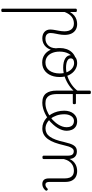

<svg xmlns="http://www.w3.org/2000/svg" viewBox="748 -1518 1418 2954"><g transform="rotate(90 1457.0 -41.0)"><path d="M138 648Q125 648 119 643.5Q113 639 113 629V-496Q113 -506 119.5 -510.5Q126 -515 139 -515Q153 -515 159 -510.5Q165 -506 165 -496V-408Q189 -450 219.5 -474.5Q250 -499 283.5 -509Q317 -519 350 -519Q401 -519 438.5 -496.5Q476 -474 496.5 -431Q517 -388 517 -325Q517 -301 514 -278Q511 -255 507 -233Q503 -211 498.5 -190Q494 -169 491 -148.5Q488 -128 488 -109Q488 -72 510.5 -51.5Q533 -31 578 -31Q587 -31 591.5 -23.5Q596 -16 595.5 -7Q595 2 589 9.5Q583 17 571 17Q508 17 471 -16Q434 -49 434 -107Q434 -126 437 -146.5Q440 -167 444 -188.5Q448 -210 452 -232Q456 -254 459 -276.5Q462 -299 462 -322Q462 -393 431 -431Q400 -469 341 -469Q315 -469 289.5 -461.5Q264 -454 241 -437Q218 -420 199 -393Q180 -366 165 -327V629Q165 639 158.5 643.5Q152 648 138 648Z M570 17Q559 17 553.5 9.5Q548 2 548.5 -7Q549 -16 556 -23.5Q563 -31 576 -31Q609 -31 635.5 -43Q662 -55 681 -76Q700 -97 710.5 -125Q721 -153 722 -186Q723 -198 732 -201.5Q741 -205 749.5 -201.5Q758 -198 757 -186Q756 -142 741.5 -104.5Q727 -67 702.5 -40Q678 -13 644 2Q610 17 570 17Z M943 19Q875 19 824 -15.5Q773 -50 746 -110.5Q719 -171 719 -250Q719 -308 735 -354.5Q751 -401 781.5 -435Q812 -469 855 -487Q898 -505 952 -505Q960 -505 962.5 -498Q965 -491 962.5 -483.5Q960 -476 951 -476Q919 -476 891.5 -465.5Q864 -455 842 -435Q820 -415 805 -387Q790 -359 782 -324.5Q774 -290 774 -250Q774 -185 794.5 -135.5Q815 -86 852.5 -58.5Q890 -31 943 -31Q982 -31 1013 -46.5Q1044 -62 1065.5 -91.5Q1087 -121 1098.5 -161.5Q1110 -202 1110 -250Q1110 -321 1086.5 -371Q1063 -421 1026.5 -446.5Q990 -472 951 -472Q939 -472 932.5 -479Q926 -486 926 -495.5Q926 -505 932.5 -512Q939 -519 951 -519Q1006 -519 1055 -487Q1104 -455 1134.5 -394.5Q1165 -334 1165 -250Q1165 -202 1155 -161Q1145 -120 1126 -87Q1107 -54 1079.5 -30Q1052 -6 1018 6.5Q984 19 943 19Z M1023 -304Q932 -304 880.5 -335Q829 -366 829 -421Q829 -451 843 -472.5Q857 -494 884 -506.5Q911 -519 950 -519Q962 -519 968.5 -512Q975 -505 975 -495.5Q975 -486 968.5 -479Q962 -472 950 -472Q917 -472 897.5 -459Q878 -446 878 -420Q878 -386 916.5 -367Q955 -348 1023 -348Q1092 -348 1161 -372.5Q1230 -397 1287.5 -438.5Q1345 -480 1380 -530Q1387 -541 1393.5 -541Q1400 -541 1405 -534.5Q1410 -528 1410.5 -518.5Q1411 -509 1405 -500Q1363 -443 1300 -398.5Q1237 -354 1164.5 -329Q1092 -304 1023 -304Z M1560 17Q1509 17 1473.5 2Q1438 -13 1416.5 -41.5Q1395 -70 1384.5 -110Q1374 -150 1374 -201V-711Q1374 -721 1380.5 -725.5Q1387 -730 1400 -730Q1414 -730 1420.5 -725.5Q1427 -721 1427 -711V-500H1564Q1575 -500 1579 -494Q1583 -488 1583 -475Q1583 -463 1579 -457.5Q1575 -452 1564 -452H1427V-213Q1427 -175 1433 -142Q1439 -109 1454.5 -84.5Q1470 -60 1497 -45.5Q1524 -31 1567 -31Q1577 -31 1582 -23.5Q1587 -16 1586.5 -7Q1586 2 1579.5 9.5Q1573 17 1560 17Z M1562 17Q1549 17 1543.5 9.5Q1538 2 1539.5 -7Q1541 -16 1548.5 -23.5Q1556 -31 1568 -31Q1624 -31 1678 -52Q1732 -73 1776 -105Q1784 -110 1790.5 -107Q1797 -104 1801.5 -96.5Q1806 -89 1806 -80.5Q1806 -72 1799 -67Q1765 -43 1725 -24Q1685 -5 1643.5 6Q1602 17 1562 17Z M1779 -106Q1802 -122 1822.5 -140.5Q1843 -159 1860 -180Q1884 -207 1901 -236.5Q1918 -266 1927.5 -295.5Q1937 -325 1937 -355Q1937 -414 1911 -442Q1885 -470 1839 -470Q1829 -470 1823.5 -477.5Q1818 -485 1819 -494.5Q1820 -504 1826 -511.5Q1832 -519 1843 -519Q1896 -519 1929 -496.5Q1962 -474 1977 -437Q1992 -400 1992 -358Q1992 -324 1980.5 -288.5Q1969 -253 1948 -218.5Q1927 -184 1898 -152Q1879 -129 1855.5 -108Q1832 -87 1807 -69Z M1955 17Q1909 17 1868.5 0Q1828 -17 1794 -48Q1760 -79 1735 -121.5Q1710 -164 1696.5 -214.5Q1683 -265 1683 -321Q1683 -364 1694.5 -400.5Q1706 -437 1728 -463.5Q1750 -490 1779 -504.5Q1808 -519 1843 -519Q1854 -519 1859 -511.5Q1864 -504 1863 -494.5Q1862 -485 1856 -477.5Q1850 -470 1839 -470Q1822 -470 1806.5 -463Q1791 -456 1778.5 -443Q1766 -430 1757 -412Q1748 -394 1743 -371.5Q1738 -349 1738 -323Q1738 -257 1756.5 -203.5Q1775 -150 1806 -111.5Q1837 -73 1876 -52.5Q1915 -32 1957 -32Q1996 -32 2028 -49Q2060 -66 2084.5 -101Q2109 -136 2128.5 -188.5Q2148 -241 2163 -311Q2176 -367 2189 -406Q2202 -445 2218.5 -469Q2235 -493 2257 -504Q2279 -515 2309 -515Q2320 -515 2325 -508Q2330 -501 2329.5 -491.5Q2329 -482 2323 -474.5Q2317 -467 2306 -467Q2291 -467 2278.5 -459Q2266 -451 2255 -433.5Q2244 -416 2234 -387.5Q2224 -359 2215 -317Q2197 -237 2174 -174.5Q2151 -112 2120 -69.5Q2089 -27 2048.5 -5Q2008 17 1955 17Z M2400 15Q2387 15 2381 10.5Q2375 6 2375 -4V-374Q2375 -424 2358 -445.5Q2341 -467 2307 -467Q2297 -467 2292.5 -474.5Q2288 -482 2288 -491.5Q2288 -501 2293.5 -508Q2299 -515 2309 -515Q2337 -515 2357.5 -507Q2378 -499 2392.5 -484.5Q2407 -470 2415 -450Q2423 -430 2425 -405V-401Q2441 -435 2462 -457.5Q2483 -480 2508 -493.5Q2533 -507 2559.5 -513Q2586 -519 2612 -519Q2660 -519 2697.5 -500Q2735 -481 2757 -440.5Q2779 -400 2779 -334V-94Q2779 -74 2783 -60Q2787 -46 2796.5 -38.5Q2806 -31 2821 -31Q2831 -31 2841 -34Q2851 -37 2861 -44.5Q2871 -52 2881 -62Q2887 -68 2893.5 -67.5Q2900 -67 2907 -60Q2913 -54 2914 -47.5Q2915 -41 2910 -34Q2899 -19 2882.5 -7Q2866 5 2848 11Q2830 17 2810 17Q2790 17 2774 10.5Q2758 4 2747 -8Q2736 -20 2730.5 -38.5Q2725 -57 2725 -82V-326Q2725 -371 2713 -403Q2701 -435 2674.5 -452Q2648 -469 2605 -469Q2578 -469 2550.5 -461Q2523 -453 2499.5 -435Q2476 -417 2457.5 -387.5Q2439 -358 2427 -314V-4Q2427 6 2420.5 10.5Q2414 15 2400 15Z"/></g></svg>

Font: Playwrite CL ExtraLight
Style: Regular
Weight: 200
Designer: Veronika Burian, José Scaglione
Foundry: TypeTogether
Version: Version 1.002